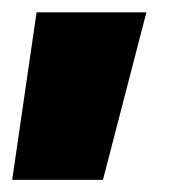

<svg xmlns="http://www.w3.org/2000/svg" viewBox="-20 -196 280 315"><path d="M148.9 99.1H0L40 -175.8H220.2Z"/></svg>

Font: REH Gaming
Style: Gaming
Weight: 700
Designer: Astigmatic (AOETI)
Foundry: Astigmatic (AOETI)
Version: Version 1.001 2011